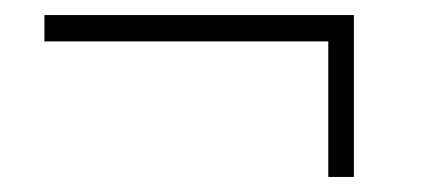

<svg xmlns="http://www.w3.org/2000/svg" viewBox="-20 -391 580 255"><path d="M450 -371H39V-336H416V-156H450Z"/></svg>

Font: Montserrat arm ExtraLight
Style: Regular
Weight: 275
Designer: Julieta Ulanovsky
Foundry: Julieta Ulanovsky
Version: Version 6.000;PS 006.000;hotconv 1.0.88;makeotf.lib2.5.64775